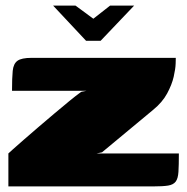

<svg xmlns="http://www.w3.org/2000/svg" viewBox="-20 -667 670 687"><path d="M170 -647H250L314 -600L374 -647H460L340 -521H288ZM326 -118H620Q620 -76 618.5 -52Q617 -28 608.5 -17Q600 -6 581.5 -3Q563 0 528 0H10V-118Q12 -120 26.5 -133Q41 -146 64.5 -166.5Q88 -187 116 -211Q144 -235 173 -259.5Q202 -284 227 -304.5Q252 -325 270 -338Q272 -339 279 -340Q286 -341 289 -342H23Q23 -388 25.5 -413.5Q28 -439 42.5 -449.5Q57 -460 93 -460H609Q609 -459 608.5 -440Q608 -421 601.5 -392.5Q595 -364 578 -332.5Q561 -301 528 -274L345 -122Z"/></svg>

Font: Genos Thin Black
Style: Regular
Weight: 900
Version: Version 1.010